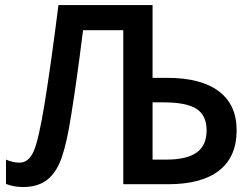

<svg xmlns="http://www.w3.org/2000/svg" viewBox="-20 -734 1004 765"><path d="M922.9 -214.8Q922.9 -109.4 853.3 -54.7Q783.7 0 649.9 0H471.2V-613.8H311L296.9 -504.9Q273.9 -331.5 255.4 -226.6Q238.3 -131.8 216.8 -83.5Q194.8 -34.7 159.7 -11.7Q124.5 11.2 71.8 11.2Q35.6 11.2 3.9 -1V-98.1Q31.2 -85.9 58.1 -85.9Q93.3 -85.9 113.3 -129.4Q133.8 -173.3 158.7 -327.1Q183.6 -481.4 212.9 -713.9H587.9V-423.8H646Q780.8 -423.8 851.8 -370.4Q922.9 -316.9 922.9 -214.8ZM587.9 -326.2V-98.1H643.1Q723.6 -98.1 763.4 -126.2Q803.2 -154.3 803.2 -214.8Q803.2 -273.4 763.7 -299.8Q724.1 -326.2 629.9 -326.2Z"/></svg>

Font: Open Sans
Style: SemiBold
Weight: 600
Foundry: Ascender Corporation
Version: Version 1.10